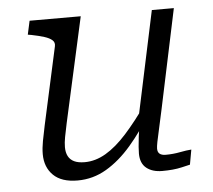

<svg xmlns="http://www.w3.org/2000/svg" viewBox="-44 -585 713 643"><g transform="rotate(-5 312.0 -263.5)"><path d="M172 -185Q166 -157 162.5 -138.5Q159 -120 159 -105Q159 -87 165.5 -74.5Q172 -62 185.5 -55.5Q199 -49 221 -49Q257 -49 292 -69.5Q327 -90 363 -130Q399 -170 439 -227L452 -198Q414 -136 374 -89.5Q334 -43 289 -16.5Q244 10 192 10Q138 10 110.5 -17Q83 -44 83 -88Q83 -108 87.5 -132Q92 -156 98 -184L155 -444Q158 -457 149 -465Q140 -473 122.5 -478.5Q105 -484 80 -489L68 -491L78 -537H250ZM492 -201Q484 -163 478 -137Q472 -111 469 -95.5Q466 -80 466 -73Q466 -61 473 -55.5Q480 -50 493 -50Q518 -50 541 -54.5Q564 -59 580 -60L571 -10Q558 -7 543 -3.5Q528 0 511.5 1.5Q495 3 477 3Q444 3 424 -13Q404 -29 404 -62Q404 -70 405 -84.5Q406 -99 408.5 -119Q411 -139 415 -163L409 -161L489 -537H563Z"/></g></svg>

Font: Roboto Serif Light
Style: Italic
Weight: 300
Italic angle: -10°
Version: Version 1.007